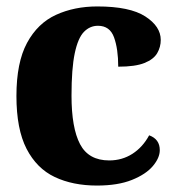

<svg xmlns="http://www.w3.org/2000/svg" viewBox="-20 -566 543 596"><path d="M281 10Q206 10 150 -16.5Q94 -43 62.5 -104Q31 -165 31 -268Q31 -372 64 -433Q97 -494 154 -520Q211 -546 282 -546Q383 -546 431 -515Q479 -484 479 -442Q479 -420 468 -401Q457 -382 428.5 -370.5Q400 -359 347 -359Q347 -414 334 -450Q321 -486 284 -486Q259 -486 240.5 -467Q222 -448 212 -400.5Q202 -353 202 -269Q202 -169 228.5 -118.5Q255 -68 319 -68Q359 -68 391 -88.5Q423 -109 443 -146Q476 -134 476 -100Q476 -76 454.5 -50.5Q433 -25 389.5 -7.5Q346 10 281 10Z"/></svg>

Font: Noto Serif SemiCondensed ExtraBold
Style: Regular
Weight: 800
Width: 4
Designer: Monotype Design Team
Foundry: Monotype Imaging Inc.
Version: Version 2.015